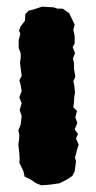

<svg xmlns="http://www.w3.org/2000/svg" viewBox="-20 -536 287 576"><path d="M50 -23 38 -48 39 -58 38 -76 35 -102 37 -116 38 -131 35 -145 42 -162 45 -188 39 -206 45 -226 38 -244 45 -263 42 -281 38 -295 45 -308 43 -324 40 -348 42 -361V-376L36 -392V-415L41 -435L37 -444L42 -457L55 -474L56 -494L66 -504L82 -508L106 -516L141 -514L153 -510H168L187 -497L195 -481L204 -462L200 -446L204 -428V-405L198 -395L205 -377L199 -361L202 -346V-329L206 -306L200 -292L203 -279L205 -258L203 -247L202 -231L200 -214L211 -203L206 -184L212 -167L204 -148L214 -134L208 -121L216 -102L212 -90L205 -63L208 -52L204 -22L197 -8L180 3L158 14L129 18L104 20L87 13L71 2L54 -6Z"/></svg>

Font: Winky Rough
Style: Bold
Weight: 700
Designer: Simon Atzbach
Foundry: typofactur
Version: Version 1.206; ttfautohint (v1.8.4.7-5d5b)